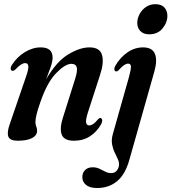

<svg xmlns="http://www.w3.org/2000/svg" viewBox="-20 -680 840 940"><path d="M41 -333.5Q33.5 -334 32.5 -342.5Q31.5 -351 38 -361.5Q63 -401 101.2 -424.5Q139.5 -448 179.5 -448Q237.5 -448 237.5 -398Q237.5 -378.5 227.8 -351Q218 -323.5 206 -292Q256.5 -379 313.8 -413.5Q371 -448 418 -448Q469 -448 479.5 -410.5Q490 -373 469.5 -312L411 -131.5Q399 -94.5 401.5 -80.2Q404 -66 417 -66Q425.5 -66 435.5 -72.2Q445.5 -78.5 460.5 -96.5Q467 -103.5 472 -102.5Q478 -101.5 480 -93.5Q482 -85.5 475 -71.5Q454 -34.5 420.5 -12.8Q387 9 342 9Q293.5 9 282.2 -21Q271 -51 288 -104L347 -291Q360.5 -333 355.8 -350.2Q351 -367.5 329.5 -367.5Q299.5 -367.5 255.2 -322.2Q211 -277 178 -181Q163.5 -140.5 158.5 -118Q153.5 -95.5 153.5 -82.5Q153.5 -70 157.5 -60.8Q161.5 -51.5 161.5 -39Q161.5 -17 136.8 -4Q112 9 66.5 9Q28.5 9 20.8 -11.5Q13 -32 28.5 -74.5L107 -303.5Q120.5 -341.5 118.8 -356.2Q117 -371 103.5 -371Q94 -371 82.8 -364Q71.5 -357 54.5 -339Q47 -332.5 41 -333.5ZM710.5 -512Q682.5 -512 667.2 -527.8Q652 -543.5 652 -568Q652 -589 663 -610.2Q674 -631.5 694 -645.5Q714 -659.5 740.5 -659.5Q770 -659.5 784.5 -643.8Q799 -628 799.5 -603.5Q799.5 -569.5 775.8 -540.8Q752 -512 710.5 -512ZM736 -331 613 103.5Q593 174.5 552.8 207.5Q512.5 240.5 456 240.5Q419 240.5 401 225.2Q383 210 383 187.5Q383 166 396.5 152.5Q410 139 434 139Q451.5 139 466.5 146Q481.5 153 495.2 160.2Q509 167.5 523.5 167.5Q554 167.5 562 133Q564.5 117 557.8 101.2Q551 85.5 542 67.5Q533 49.5 528.8 27.2Q524.5 5 532.5 -24L611 -301.5Q621.5 -339 621 -353.8Q620.5 -368.5 607.5 -368.5Q599 -368.5 588.2 -361.8Q577.5 -355 561.5 -337Q554 -329.5 547.5 -330.5Q541.5 -331 540 -339Q538.5 -347 545.5 -359.5Q568.5 -399 604 -423.5Q639.5 -448 680.5 -448Q724.5 -448 738 -417.5Q751.5 -387 736 -331Z"/></svg>

Font: Fraunces 144pt Soft SemiBold
Style: Italic
Weight: 600
Italic angle: -16°
Version: Version 1.000;[b76b70a41]